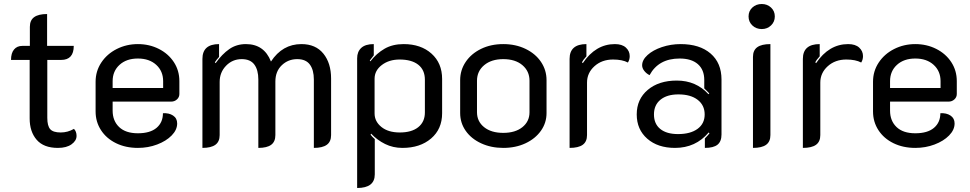

<svg xmlns="http://www.w3.org/2000/svg" viewBox="-20 -729 4839 958"><path d="M128 -138V-430H35Q35 -464 50 -482Q65 -500 91 -500H129V-595Q129 -628 150.5 -643.5Q172 -659 215 -659V-500H348Q348 -430 285 -430H216V-141Q216 -101 230.5 -84.5Q245 -68 283 -68Q318 -68 349 -86Q362 -73 362 -51Q362 -27 337 -9Q312 9 269 9Q198 9 163 -31.5Q128 -72 128 -138Z M457 -173V-321Q457 -374 485.5 -417Q514 -460 562.5 -484.5Q611 -509 668 -509Q725 -509 772.5 -485Q820 -461 847.5 -419Q875 -377 875 -324V-260Q875 -244 863 -233Q851 -222 834 -222H542V-177Q542 -126 574.5 -95Q607 -64 668 -64Q729 -64 761 -91Q793 -118 793 -164Q823 -166 843.5 -152.5Q864 -139 864 -113Q864 -81 836.5 -53Q809 -25 764 -8Q719 9 668 9Q607 9 559 -14.5Q511 -38 484 -79.5Q457 -121 457 -173ZM794 -290V-324Q794 -374 759.5 -405.5Q725 -437 668 -437Q611 -437 576.5 -405.5Q542 -374 542 -324V-290Z M990 -435Q990 -509 1073 -509V-445Q1060 -431 1052 -418L1056 -414Q1088 -459 1124 -484Q1160 -509 1207 -509Q1298 -509 1332 -422Q1389 -509 1484 -509Q1555 -509 1593.5 -461.5Q1632 -414 1632 -337V-55Q1632 -22 1610.5 -6.5Q1589 9 1546 9V-332Q1546 -380 1526 -407Q1506 -434 1463 -434Q1418 -434 1386 -403.5Q1354 -373 1354 -322V-55Q1354 -22 1333 -6.5Q1312 9 1269 9V-332Q1269 -380 1249 -407Q1229 -434 1186 -434Q1140 -434 1108 -401Q1076 -368 1076 -320V-55Q1076 -22 1054.5 -6.5Q1033 9 990 9Z M1762 -438Q1762 -471 1782.5 -490Q1803 -509 1845 -509V-453L1825 -427L1828 -423Q1859 -463 1899 -486Q1939 -509 1994 -509Q2080 -509 2133 -461.5Q2186 -414 2186 -335V-164Q2186 -85 2131 -38Q2076 9 1988 9Q1941 9 1901.5 -10.5Q1862 -30 1832 -62L1829 -57Q1836 -47 1850 -35V141Q1850 209 1762 209ZM2100 -168V-331Q2100 -380 2067 -406Q2034 -432 1974 -432Q1921 -432 1885 -404.5Q1849 -377 1849 -336V-163Q1849 -123 1883 -95.5Q1917 -68 1975 -68Q2034 -68 2067 -94.5Q2100 -121 2100 -168Z M2276 -165V-329Q2276 -379 2303.5 -420Q2331 -461 2380 -485Q2429 -509 2491 -509Q2553 -509 2602.5 -485Q2652 -461 2679.5 -420Q2707 -379 2707 -329V-165Q2707 -116 2679 -76.5Q2651 -37 2602 -14Q2553 9 2491 9Q2430 9 2380.5 -14Q2331 -37 2303.5 -76.5Q2276 -116 2276 -165ZM2622 -169V-326Q2622 -374 2586.5 -404Q2551 -434 2491 -434Q2432 -434 2396 -404Q2360 -374 2360 -326V-169Q2360 -123 2395.5 -94.5Q2431 -66 2491 -66Q2551 -66 2586.5 -94.5Q2622 -123 2622 -169Z M2909 -317V-55Q2909 -22 2887.5 -6.5Q2866 9 2822 9V-435Q2822 -509 2906 -509V-448Q2890 -431 2884 -418L2888 -414Q2952 -509 3048 -509Q3084 -509 3103 -491.5Q3122 -474 3122 -449Q3122 -431 3113 -417Q3085 -432 3039 -432Q2983 -432 2946 -398.5Q2909 -365 2909 -317Z M3157 -158Q3157 -234 3212 -280.5Q3267 -327 3357 -327Q3453 -327 3515 -259L3519 -263Q3508 -275 3494 -288V-330Q3494 -381 3462 -409Q3430 -437 3371 -437Q3266 -437 3221 -354Q3205 -362 3194.5 -375.5Q3184 -389 3184 -403Q3184 -430 3211 -454.5Q3238 -479 3282.5 -494Q3327 -509 3376 -509Q3471 -509 3525.5 -462Q3580 -415 3580 -332V-58Q3580 -23 3560 -7Q3540 9 3497 9V-38Q3518 -60 3520 -64L3516 -68Q3451 9 3348 9Q3262 9 3209.5 -37Q3157 -83 3157 -158ZM3496 -158Q3496 -204 3461 -231Q3426 -258 3365 -258Q3308 -258 3275.5 -231.5Q3243 -205 3243 -158Q3243 -111 3274.5 -85.5Q3306 -60 3363 -60Q3425 -60 3460.5 -86Q3496 -112 3496 -158Z M3715 -647Q3715 -674 3734 -691.5Q3753 -709 3781 -709Q3808 -709 3827 -691.5Q3846 -674 3846 -647Q3846 -620 3827 -602Q3808 -584 3781 -584Q3753 -584 3734 -602Q3715 -620 3715 -647ZM3737 -445Q3737 -478 3758.5 -493.5Q3780 -509 3824 -509V-55Q3824 -22 3802.5 -6.5Q3781 9 3737 9Z M4073 -317V-55Q4073 -22 4051.5 -6.5Q4030 9 3986 9V-435Q3986 -509 4070 -509V-448Q4054 -431 4048 -418L4052 -414Q4116 -509 4212 -509Q4248 -509 4267 -491.5Q4286 -474 4286 -449Q4286 -431 4277 -417Q4249 -432 4203 -432Q4147 -432 4110 -398.5Q4073 -365 4073 -317Z M4336 -173V-321Q4336 -374 4364.5 -417Q4393 -460 4441.5 -484.5Q4490 -509 4547 -509Q4604 -509 4651.5 -485Q4699 -461 4726.5 -419Q4754 -377 4754 -324V-260Q4754 -244 4742 -233Q4730 -222 4713 -222H4421V-177Q4421 -126 4453.5 -95Q4486 -64 4547 -64Q4608 -64 4640 -91Q4672 -118 4672 -164Q4702 -166 4722.5 -152.5Q4743 -139 4743 -113Q4743 -81 4715.5 -53Q4688 -25 4643 -8Q4598 9 4547 9Q4486 9 4438 -14.5Q4390 -38 4363 -79.5Q4336 -121 4336 -173ZM4673 -290V-324Q4673 -374 4638.5 -405.5Q4604 -437 4547 -437Q4490 -437 4455.5 -405.5Q4421 -374 4421 -324V-290Z"/></svg>

Font: K2D
Style: Regular
Weight: 400
Version: Version 1.000; ttfautohint (v1.6)